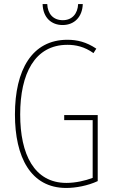

<svg xmlns="http://www.w3.org/2000/svg" viewBox="-20 -921 560 951"><path d="M390 -901H367C365 -854 338 -821 291 -821C244 -821 216 -852 214 -901H191C193 -832 236 -797 290 -797C349 -797 388 -838 390 -901ZM298 -351V-326H439V-40C402 -26 354 -15 309 -15C149 -15 80 -157 80 -354C80 -556 152 -699 314 -699C355 -699 398 -690 443 -658L457 -680C408 -713 362 -724 314 -724C138 -724 54 -574 54 -354C54 -143 132 10 308 10C355 10 415 -1 464 -24V-351Z"/></svg>

Font: Noto Sans Devanagari UI ExtraCondensed Thin
Style: Regular
Weight: 100
Width: 2
Designer: Jelle Bosma - Monotype Design Team
Foundry: Monotype Imaging Inc.
Version: Version 2.004